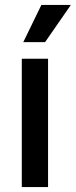

<svg xmlns="http://www.w3.org/2000/svg" viewBox="-20 -755 306 775"><path d="M68 0V-518H174V0ZM74 -585 147 -735H266L162 -585Z"/></svg>

Font: Radio Canada Condensed Medium
Style: Regular
Weight: 500
Width: 3
Designer: Charles Daoud, Etienne Aubert Bonn, Alexandre Saumier Demers, Jacques Le Bailly
Foundry: Radio-Canada
Version: Version 2.104; ttfautohint (v1.8.4.7-5d5b);gftools[0.9.28.de